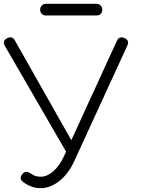

<svg xmlns="http://www.w3.org/2000/svg" viewBox="-22 -976 744 1004"><path d="M189 8Q142 8 98 -25Q86 -34 86 -45Q86 -56 96 -67Q106 -78 116.5 -77.5Q127 -77 138 -69Q151 -60 162.5 -56Q174 -52 191 -52Q224 -52 256.5 -80Q289 -108 313 -160L589 -762Q601 -789 629 -777Q656 -765 644 -738L367 -135Q336 -67 288.5 -29.5Q241 8 189 8ZM338 -158 4 -735Q-12 -762 15 -776Q42 -790 56 -764L382 -188ZM218 -895Q205 -895 196.5 -903.5Q188 -912 188 -925Q188 -938 196.5 -947Q205 -956 218 -956H483Q496 -956 504.5 -947Q513 -938 513 -925Q513 -912 504.5 -903.5Q496 -895 483 -895Z"/></svg>

Font: ComfortaaLight
Style: Regular
Weight: 300
Designer: Johan Aakerlund
Foundry: Johan Aakerlund
Version: Version 3.104; ttfautohint (v1.8.1.43-b0c9)